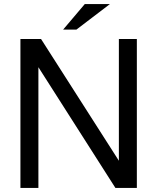

<svg xmlns="http://www.w3.org/2000/svg" viewBox="-20 -920 770 940"><path d="M650 -729V0H545L168 -591V0H80V-729H181L562 -133V-729ZM395 -900H518L354 -775H289Z"/></svg>

Font: ColatingCofangSans
Style: Regular
Weight: 400
Foundry: GNU
Version: Version 412.227;June 27, 2022;FontCreator 11.0.0.2412 32-bit